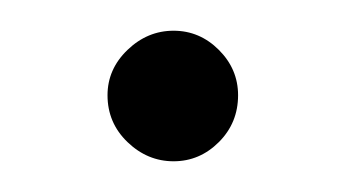

<svg xmlns="http://www.w3.org/2000/svg" viewBox="-20 -105 225 125"><path d="M50 -43Q50 -60 63 -72.5Q76 -85 93 -85Q110 -85 122.5 -72.5Q135 -60 135 -43Q135 -25 122.5 -12.5Q110 0 93 0Q76 0 63 -12.5Q50 -25 50 -43Z"/></svg>

Font: Lineal Thin
Style: Regular
Weight: 200
Designer: Created by Frank Adebiaye with contributions from Anton Moglia & Ariel Martín Pérez
Created by Frank ADEBIAYE with FontF
Foundry: Velvetyne Type Foundry
Version: Version 2.000;Glyphs 3.2 (3227)